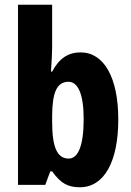

<svg xmlns="http://www.w3.org/2000/svg" viewBox="-20 -780 551 810"><path d="M200 -579V-760H56V0H171L192 -57H200C237 -5 268 10 317 10C420 10 479 -99 479 -276C479 -454 418 -559 320 -559C269 -559 230 -535 200 -478H195C198 -521 200 -558 200 -579ZM269 -435C309 -435 333 -383 333 -278C333 -164 309 -111 270 -111C221 -111 200 -159 200 -266V-294C201 -386 218 -435 269 -435Z"/></svg>

Font: Noto Sans Gurmukhi UI ExtraCondensed ExtraBold
Style: Regular
Weight: 800
Width: 2
Designer: Jelle Bosma - Monotype Design Team
Foundry: Monotype Imaging Inc.
Version: Version 2.004